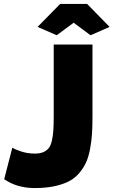

<svg xmlns="http://www.w3.org/2000/svg" viewBox="-20 -934 571 965"><path d="M168.9 -798.8 282.2 -914.1H418L530.8 -798.8L435.1 -756.8L350.1 -819.8L265.1 -756.8ZM42 -191.9Q52.7 -184.1 85.2 -173.1Q117.7 -162.1 154.8 -162.1Q179.7 -162.1 196.5 -168.9Q213.4 -175.8 224.1 -188.7Q234.9 -201.7 240.5 -225.6Q246.1 -249.5 248 -277.6Q250 -305.7 250 -349.1V-710H444.8V-349.1Q444.8 -298.8 442.4 -261Q439.9 -223.1 432.4 -183.6Q424.8 -144 411.9 -116.2Q398.9 -88.4 377.2 -63Q355.5 -37.6 325.2 -22.2Q294.9 -6.8 252 2.2Q209 11.2 154.8 11.2Q65.9 11.2 1 -33.2Z"/></svg>

Font: Rawline Black
Style: Regular
Weight: 900
Designer: Matt McInerney, Pablo Impallari, Rodrigo Fuenzalida
Foundry: Matt McInerney, Pablo Impallari, Rodrigo Fuenzalida
Version: Version 4.020;PS 004.020;hotconv 1.0.88;makeotf.lib2.5.64775